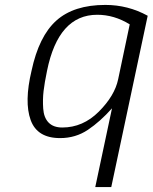

<svg xmlns="http://www.w3.org/2000/svg" viewBox="-20 -549 620 780"><path d="M233 -31Q317 -31 381.5 -95.5Q446 -160 460 -227L507 -450Q444 -489 375 -489Q217 -489 171 -261Q161 -213 157 -179Q153 -145 155.5 -108Q158 -71 177.5 -51Q197 -31 233 -31ZM432 211H367L435 -109Q387 -55 337 -21.5Q287 12 224 12Q131 12 104.5 -61.5Q78 -135 108 -261Q138 -402 209 -465.5Q280 -529 408 -529Q500 -529 580 -485Z"/></svg>

Font: Afta sans
Style: Italic
Weight: 400
Italic angle: -12°
Designer: par.qink
Foundry: Oriol Esparraguera Font
Version: Version 1.000